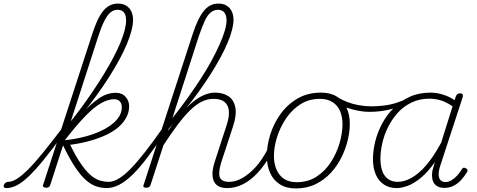

<svg xmlns="http://www.w3.org/2000/svg" viewBox="-182 -1039 2678 1078"><path d="M-147 17Q-157 17 -160 11.5Q-163 6 -160.5 -0.5Q-158 -7 -151.5 -12.5Q-145 -18 -136 -18Q-115 -18 -88.5 -34Q-62 -50 -26 -85.5Q10 -121 57.5 -179.5Q105 -238 170 -323Q179 -336 182.5 -330.5Q186 -325 184 -312Q182 -299 175 -288Q113 -203 65.5 -144.5Q18 -86 -19.5 -50Q-57 -14 -87.5 1.5Q-118 17 -147 17ZM78 15Q68 15 62.5 11Q57 7 60 -1L336 -848Q356 -910 377 -947.5Q398 -985 423.5 -1002Q449 -1019 480 -1019Q507 -1019 526 -1007.5Q545 -996 555 -975.5Q565 -955 565 -926Q565 -900 556 -866Q547 -832 530 -791Q513 -750 488 -704Q463 -658 431 -607.5Q399 -557 361 -504.5Q323 -452 280 -398Q237 -344 190 -290L186 -322Q229 -373 267.5 -425Q306 -477 340 -527.5Q374 -578 403 -625.5Q432 -673 455 -717Q478 -761 494 -799.5Q510 -838 518 -869.5Q526 -901 526 -924Q526 -944 520.5 -957.5Q515 -971 504.5 -977.5Q494 -984 477 -984Q456 -984 438 -969Q420 -954 403.5 -921Q387 -888 370 -836L100 0Q97 8 92 11.5Q87 15 78 15ZM419 17Q389 17 360.5 8Q332 -1 302.5 -26Q273 -51 240.5 -99.5Q208 -148 170 -227H158L167 -250Q241 -257 302.5 -274Q364 -291 408.5 -316Q453 -341 477.5 -371.5Q502 -402 502 -436Q502 -457 491 -469.5Q480 -482 459 -482Q425 -482 385 -459.5Q345 -437 293.5 -383.5Q242 -330 173 -240L177 -279Q229 -344 276.5 -398.5Q324 -453 371.5 -485.5Q419 -518 468 -518Q503 -518 523 -495.5Q543 -473 543 -443Q543 -410 528 -381Q513 -352 485 -327Q457 -302 416 -282.5Q375 -263 324 -248.5Q273 -234 212 -226Q246 -156 276 -114Q306 -72 332 -51.5Q358 -31 382 -24.5Q406 -18 428 -18Q436 -18 439.5 -12.5Q443 -7 441 -0.5Q439 6 433.5 11.5Q428 17 419 17Z M417 17Q408 17 404 11.5Q400 6 401.5 -0.5Q403 -7 409.5 -12.5Q416 -18 428 -18Q454 -18 485 -36.5Q516 -55 552.5 -92.5Q589 -130 633.5 -187Q678 -244 732 -321Q739 -331 745 -328.5Q751 -326 752.5 -317.5Q754 -309 749 -302Q694 -219 648 -158Q602 -97 562.5 -58.5Q523 -20 487 -1.5Q451 17 417 17Z M1093 17Q1066 17 1047.5 8Q1029 -1 1019.5 -20Q1010 -39 1011 -67.5Q1012 -96 1025 -135L1091 -338Q1106 -384 1103 -416.5Q1100 -449 1079 -466.5Q1058 -484 1016 -484Q983 -484 950.5 -468Q918 -452 884.5 -419Q851 -386 813.5 -336Q776 -286 732 -218L713 -227Q760 -306 802.5 -361.5Q845 -417 884 -452Q923 -487 958 -503Q993 -519 1025 -519Q1069 -519 1099.5 -499.5Q1130 -480 1139 -437.5Q1148 -395 1126 -328L1061 -130Q1043 -74 1051.5 -46Q1060 -18 1105 -18Q1111 -18 1114.5 -12.5Q1118 -7 1116.5 -0.5Q1115 6 1109.5 11.5Q1104 17 1093 17ZM639 15Q629 15 625 11.5Q621 8 624 0L900 -848Q929 -937 962.5 -978Q996 -1019 1044 -1019Q1071 -1019 1089.5 -1008Q1108 -997 1118.5 -976.5Q1129 -956 1129 -927Q1129 -903 1120.5 -870Q1112 -837 1095.5 -798Q1079 -759 1055.5 -715.5Q1032 -672 1001.5 -624Q971 -576 934.5 -525Q898 -474 855.5 -422Q813 -370 766 -317L663 0Q660 8 654.5 11.5Q649 15 639 15ZM786 -376Q831 -432 870.5 -487.5Q910 -543 944.5 -596Q979 -649 1005.5 -698Q1032 -747 1051 -789.5Q1070 -832 1080 -866.5Q1090 -901 1090 -925Q1090 -944 1084 -957.5Q1078 -971 1067.5 -977.5Q1057 -984 1041 -984Q1020 -984 1001.5 -969.5Q983 -955 968 -922.5Q953 -890 935 -838Z M1093 17Q1084 17 1080 11.5Q1076 6 1077.5 -0.5Q1079 -7 1085.5 -12.5Q1092 -18 1104 -18Q1137 -18 1168.5 -34Q1200 -50 1230.5 -78Q1261 -106 1285.5 -142Q1310 -178 1328 -216Q1332 -225 1339 -224.5Q1346 -224 1351.5 -218.5Q1357 -213 1354 -204Q1334 -161 1306.5 -121Q1279 -81 1246 -50Q1213 -19 1174.5 -1Q1136 17 1093 17Z M1479 19Q1426 19 1389.5 -4Q1353 -27 1334.5 -68.5Q1316 -110 1316 -164Q1316 -220 1335 -282Q1354 -344 1392.5 -398Q1431 -452 1488 -485.5Q1545 -519 1621 -519Q1673 -519 1708.5 -497Q1744 -475 1763 -435.5Q1782 -396 1782 -343Q1782 -301 1770.5 -252.5Q1759 -204 1735.5 -156Q1712 -108 1675.5 -68.5Q1639 -29 1590 -5Q1541 19 1479 19ZM1483 -16Q1548 -16 1596.5 -48Q1645 -80 1677 -130.5Q1709 -181 1725 -237Q1741 -293 1741 -341Q1741 -384 1727 -416Q1713 -448 1684.5 -466Q1656 -484 1614 -484Q1552 -484 1504 -453Q1456 -422 1423 -372.5Q1390 -323 1373 -267.5Q1356 -212 1356 -164Q1356 -120 1370.5 -86.5Q1385 -53 1413.5 -34.5Q1442 -16 1483 -16Z M1892 -411Q1847 -411 1794 -425.5Q1741 -440 1696 -467Q1690 -472 1689.5 -477.5Q1689 -483 1692 -488Q1695 -493 1701 -495Q1707 -497 1713 -494Q1737 -478 1768.5 -466Q1800 -454 1835 -448Q1870 -442 1903 -442Q1938 -442 1974.5 -446.5Q2011 -451 2045 -462Q2079 -473 2104 -486Q2114 -493 2119.5 -489.5Q2125 -486 2123.5 -478.5Q2122 -471 2112 -466Q2059 -437 2005 -424Q1951 -411 1892 -411Z M2045 17Q2004 17 1973.5 -3Q1943 -23 1927.5 -60Q1912 -97 1912 -146Q1912 -192 1924.5 -243.5Q1937 -295 1963 -344Q1989 -393 2028 -432.5Q2067 -472 2118.5 -495.5Q2170 -519 2235 -519Q2268 -519 2304.5 -508Q2341 -497 2370 -476L2378 -500Q2382 -508 2387 -511.5Q2392 -515 2401 -515Q2413 -515 2415.5 -508.5Q2418 -502 2416 -494L2290 -109Q2280 -77 2281 -57Q2282 -37 2292 -27Q2302 -17 2318 -17Q2336 -17 2353 -27Q2370 -37 2384.5 -53Q2399 -69 2410 -87Q2413 -94 2419 -96.5Q2425 -99 2434 -94Q2442 -90 2443 -84Q2444 -78 2439 -71Q2427 -51 2409 -30.5Q2391 -10 2367 3Q2343 16 2312 16Q2294 16 2280 10Q2266 4 2257 -7.5Q2248 -19 2245 -36.5Q2242 -54 2245 -77Q2248 -90 2252 -103Q2256 -116 2260 -129Q2221 -74 2182 -41.5Q2143 -9 2108 4Q2073 17 2045 17ZM1954 -148Q1954 -109 1964 -80Q1974 -51 1996 -34.5Q2018 -18 2052 -18Q2088 -18 2128.5 -40.5Q2169 -63 2211 -111.5Q2253 -160 2295 -238L2359 -442Q2321 -468 2289.5 -476.5Q2258 -485 2229 -485Q2174 -485 2129 -463.5Q2084 -442 2051.5 -406Q2019 -370 1997 -326Q1975 -282 1964.5 -235.5Q1954 -189 1954 -148Z"/></svg>

Font: Playwrite BE VLG Thin
Style: Regular
Weight: 250
Designer: Veronika Burian, José Scaglione
Foundry: TypeTogether
Version: Version 1.002